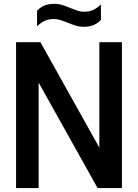

<svg xmlns="http://www.w3.org/2000/svg" viewBox="-20 -954 700 974"><path d="M61.5 0V-740H185L484 -205V-740H598.5V0H475L176 -535V0ZM405.5 -818Q382 -818 361.5 -824.8Q341 -831.5 322 -839.5Q305 -846 288 -851.8Q271 -857.5 253.5 -857.5Q226.5 -857.5 206.8 -848.2Q187 -839 168 -820.5V-899.5Q184 -917 205 -925.8Q226 -934.5 254.5 -934.5Q278 -934.5 298.5 -927.8Q319 -921 338 -913Q355 -906 372 -900.2Q389 -894.5 406.5 -894.5Q433.5 -894.5 453.2 -903.8Q473 -913 492 -931.5V-853Q460 -818 405.5 -818Z"/></svg>

Font: Encode Sans Cnd SmBold
Style: Regular
Weight: 600
Width: 3
Designer: Multiple Designers
Foundry: Impallari Type
Version: Version 3.002; ttfautohint (v1.8.3) -l 8 -r 50 -G 200 -x 14 